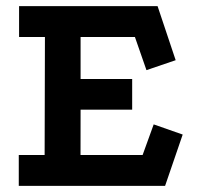

<svg xmlns="http://www.w3.org/2000/svg" viewBox="-20 -609 650 629"><path d="M42.5 -589H496.2L555.5 -411.8L459.8 -379.2L422 -487.8H244V-350.2H413V-249.8H244L243.8 -101.2H447.2L483.5 -201.5L578.5 -168.2L520.8 0H41.5V-101.2H126.2L127.2 -487.8H42.5Z"/></svg>

Font: Podkova VF Beta
Style: Regular
Weight: 400
Designer: Ilya Yudin
Foundry: Cyreal (www.cyreal.org)
Version: Version 2.100